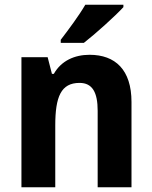

<svg xmlns="http://www.w3.org/2000/svg" viewBox="-20 -786 640 806"><path d="M498 -756V-766H338C312 -721 268 -662 235 -619V-606H332C381 -644 464 -719 498 -756ZM356 -556C293 -556 237 -531 206 -476H198L180 -546H70V0H212V-259C212 -380 236 -438 314 -438C368 -438 390 -398 390 -321V0H532V-358C532 -493 464 -556 356 -556Z"/></svg>

Font: Noto Sans Myanmar SemiCondensed
Style: Bold
Weight: 700
Width: 4
Designer: Monotype Design Team
Foundry: Monotype Imaging Inc.
Version: Version 2.107